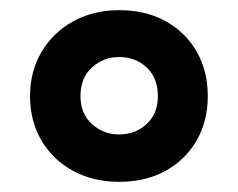

<svg xmlns="http://www.w3.org/2000/svg" viewBox="-20 -744 468 377"><path d="M214 -387Q163 -387 123.5 -408.5Q84 -430 61.5 -468Q39 -506 39 -555Q39 -604 61.5 -642Q84 -680 123.5 -702Q163 -724 214 -724Q266 -724 305 -702.5Q344 -681 366 -643Q388 -605 388 -555Q388 -506 366 -468Q344 -430 305 -408.5Q266 -387 214 -387ZM214 -480Q246 -480 268 -500.5Q290 -521 290 -555Q290 -591 268 -611.5Q246 -632 214 -632Q183 -632 160.5 -611.5Q138 -591 138 -555Q138 -521 160.5 -500.5Q183 -480 214 -480Z"/></svg>

Font: Noto Sans NKo Unjoined
Style: Bold
Weight: 700
Designer: Monotype Design Team
Foundry: Monotype Imaging Inc.
Version: Version 2.004